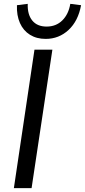

<svg xmlns="http://www.w3.org/2000/svg" viewBox="-20 -977 441 997"><path d="M52 0 159 -719H252L144 0ZM217 -775Q170 -775 135.5 -796.5Q101 -818 83.5 -857.5Q66 -897 68 -950L124 -957Q122 -902 147.5 -870.5Q173 -839 222 -839Q271 -839 303.5 -871Q336 -903 345 -957L401 -950Q386 -868 336 -821.5Q286 -775 217 -775Z"/></svg>

Font: Nunitoga
Style: Medium Italic
Weight: 500
Italic angle: -9°
Designer: Vernon Adams
Foundry: Vernon Adams
Version: Version 1.0